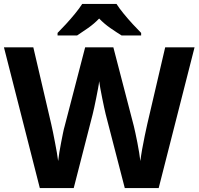

<svg xmlns="http://www.w3.org/2000/svg" viewBox="-20 -1005 1007 974"><path d="M967 -765 785 -51H613L516 -426Q513 -437 508.5 -459Q504 -481 498.5 -507Q493 -533 489 -556.5Q485 -580 483 -593Q482 -580 477.5 -556.5Q473 -533 468 -507.5Q463 -482 458 -459.5Q453 -437 450 -425L354 -51H182L0 -765H149L240 -375Q244 -358 249 -333.5Q254 -309 259 -282.5Q264 -256 268.5 -231Q273 -206 275 -188Q277 -207 281 -231.5Q285 -256 290 -281.5Q295 -307 299.5 -329.5Q304 -352 308 -365L412 -765H555L659 -365Q662 -352 667 -329.5Q672 -307 677 -281Q682 -255 686 -230.5Q690 -206 692 -188Q695 -213 701 -247.5Q707 -282 714.5 -317Q722 -352 727 -375L818 -765ZM571 -985Q585 -963 607.5 -935.5Q630 -908 654 -882Q678 -856 696 -838V-825H597Q571 -841 540 -862.5Q509 -884 483 -911Q457 -884 427 -863Q397 -842 371 -825H272V-838Q291 -857 314.5 -882.5Q338 -908 360.5 -935.5Q383 -963 397 -985Z"/></svg>

Font: Noto Sans Tamil UI
Style: Regular
Weight: 400
Designer: Jelle Bosma - Monotype Design Team
Foundry: Monotype Imaging Inc.
Version: Version 2.004